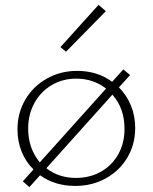

<svg xmlns="http://www.w3.org/2000/svg" viewBox="-20 -760 629 791"><path d="M252 -547 229 -566 386 -740 416 -714ZM537 -233Q537 -165 504.5 -110.5Q472 -56 415.5 -25Q359 6 290 6Q206 6 145 -38L101 11L74 -13L118 -62Q86 -93 69 -135.5Q52 -178 52 -227Q52 -294 84 -349Q116 -404 172.5 -436Q229 -468 298 -468Q381 -468 442 -423L488 -474L516 -451L470 -400Q502 -368 519.5 -325Q537 -282 537 -233ZM144 -91 417 -395Q365 -436 294 -436Q238 -436 193 -409.5Q148 -383 122 -336Q96 -289 96 -230Q96 -149 144 -91ZM493 -229Q493 -314 443 -370L171 -67Q222 -27 293 -27Q350 -27 395.5 -52.5Q441 -78 467 -124Q493 -170 493 -229Z"/></svg>

Font: Ysabeau SC Light
Style: Regular
Weight: 300
Designer: Christian Thalmann (Catharsis Fonts)
Version: Version 0.003